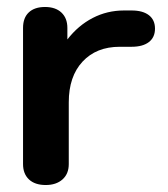

<svg xmlns="http://www.w3.org/2000/svg" viewBox="-20 -520 480 550"><path d="M46 -50V-440Q46 -469 62.5 -484.5Q79 -500 109 -500Q139 -500 156 -484Q173 -468 173 -440V-407Q204 -447 245.5 -468.5Q287 -490 335 -490H357Q389 -490 406.5 -476.5Q424 -463 424 -438Q424 -413 406.5 -399.5Q389 -386 357 -386H323Q256 -386 216.5 -343.5Q177 -301 177 -227V-50Q177 -22 159 -6Q141 10 111 10Q80 10 63 -6Q46 -22 46 -50Z"/></svg>

Font: Kodchasan
Style: Bold
Weight: 700
Designer: Katatrad Aksorn Co.,Ltd.
Foundry: Cadson Demak Co.,Ltd.
Version: Version 1.000; ttfautohint (v1.6)